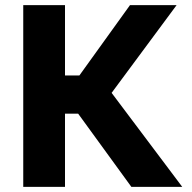

<svg xmlns="http://www.w3.org/2000/svg" viewBox="-20 -730 749 750"><path d="M70.8 0V-710H233.9V-435.1H290L487.8 -710H669.9L416 -367.2L691.9 0H493.2L285.2 -286.1H233.9V0Z"/></svg>

Font: Rawline ExtraBold
Style: Regular
Weight: 800
Designer: Matt McInerney, Pablo Impallari, Rodrigo Fuenzalida
Foundry: Matt McInerney, Pablo Impallari, Rodrigo Fuenzalida
Version: Version 4.020;PS 004.020;hotconv 1.0.88;makeotf.lib2.5.64775